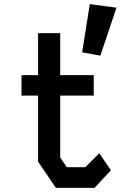

<svg xmlns="http://www.w3.org/2000/svg" viewBox="-20 -908 640 928"><path d="M164 -748H271V-545H433V-446H271V-147L303 -100H392L460 -167L516 -85L437 0H250L164 -127V-446H84V-545H164ZM414 -888 543 -871 465 -639 377 -655Z"/></svg>

Font: Kode Mono SemiBold
Style: Regular
Weight: 600
Monospace: yes
Designer: Isa Ozler
Foundry: Kadena LLC
Version: Version 1.206;gftools[0.9.28]